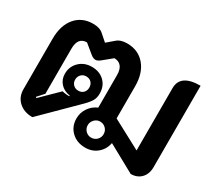

<svg xmlns="http://www.w3.org/2000/svg" viewBox="-116 -811 1157 1038"><g transform="rotate(30 462.5 -292.0)"><path d="M53 -98V-413Q53 -496 93.5 -544.5Q134 -593 204 -593Q246 -593 268 -572L309 -536L351 -572Q374 -593 415 -593Q485 -593 526.5 -544.5Q568 -496 568 -413V-213L748 -117V-506Q748 -593 873 -593V-85Q873 -42 848.5 -16.5Q824 9 784 9L613 -85Q605 -43 574 -17Q543 9 499 9Q447 9 413.5 -23Q380 -55 380 -105Q380 -141 400 -170.5Q420 -200 453 -214V-417Q453 -452 438 -470.5Q423 -489 395 -489L339 -443Q323 -430 310 -430Q296 -430 280 -443L224 -489Q168 -489 168 -417V-136L132 -96L137 -91L242 -194Q264 -188 287 -189V-193Q249 -199 227 -223.5Q205 -248 205 -283Q205 -328 236 -358Q267 -388 314 -388Q362 -388 392 -359Q422 -330 422 -283Q422 -258 412 -239.5Q402 -221 376 -195L170 9Q118 9 85.5 -20.5Q53 -50 53 -98ZM357 -283Q357 -303 345 -315.5Q333 -328 313 -328Q294 -328 281.5 -315Q269 -302 269 -283Q269 -264 281.5 -251.5Q294 -239 313 -239Q333 -239 345 -251.5Q357 -264 357 -283ZM550 -104Q550 -125 535.5 -139.5Q521 -154 500 -154Q480 -154 465.5 -139Q451 -124 451 -104Q451 -83 465.5 -68.5Q480 -54 500 -54Q521 -54 535.5 -68.5Q550 -83 550 -104Z"/></g></svg>

Font: K2D
Style: Bold
Weight: 700
Designer: Katatrad Aksorn Co.,Ltd.
Foundry: Cadson Demak Co.,Ltd.
Version: Version 1.000; ttfautohint (v1.6)